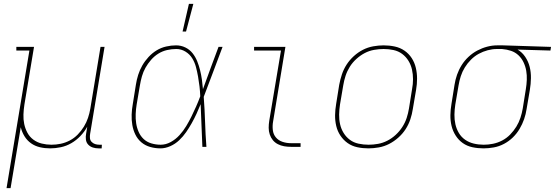

<svg xmlns="http://www.w3.org/2000/svg" viewBox="-20 -764 2890 999"><path d="M14 215 133 -501H65V-520H157L107 -220Q103 -194 102 -168.5Q101 -143 106 -119Q111 -95 122.5 -73.5Q134 -52 153.5 -37.5Q173 -23 197.5 -17Q222 -11 248 -11Q272 -11 296 -16Q320 -21 343 -33Q366 -45 384.5 -64Q403 -83 416.5 -105Q430 -127 438 -151Q446 -175 450 -199L503 -520H524L449 -68Q447 -57 448 -45.5Q449 -34 456.5 -26Q464 -18 474.5 -14.5Q485 -11 497 -11H510L509 8H493Q477 8 463 3.5Q449 -1 439 -11.5Q429 -22 427 -37.5Q425 -53 428 -68L434 -105Q420 -79 398.5 -56.5Q377 -34 351 -19Q325 -4 296.5 2Q268 8 241 8Q213 8 187.5 2Q162 -4 141.5 -18.5Q121 -33 107.5 -55Q94 -77 88 -102L35 215Z M815 8Q787 8 761 0.5Q735 -7 715.5 -23.5Q696 -40 684.5 -63.5Q673 -87 668.5 -113.5Q664 -140 665 -168Q666 -196 671 -223L687 -323Q691 -349 699 -374.5Q707 -400 720.5 -423.5Q734 -447 753 -467.5Q772 -488 795 -502Q818 -516 844.5 -522Q871 -528 896 -528Q922 -528 944.5 -517Q967 -506 982 -487Q997 -468 1006 -445.5Q1015 -423 1021 -399Q1027 -375 1030.5 -350Q1034 -325 1036 -300Q1056 -355 1076 -410Q1096 -465 1117 -520H1138Q1113 -455 1089 -389.5Q1065 -324 1040 -260Q1045 -195 1047 -130Q1049 -65 1054 0H1033Q1030 -55 1028.5 -110.5Q1027 -166 1024 -222Q1014 -197 1002.5 -172Q991 -147 977.5 -123Q964 -99 948.5 -76.5Q933 -54 912.5 -34.5Q892 -15 866 -3.5Q840 8 815 8ZM816 -11Q843 -11 868.5 -25Q894 -39 914 -61Q934 -83 949 -108Q964 -133 976.5 -158.5Q989 -184 1000.5 -210Q1012 -236 1022 -263Q1021 -289 1018 -314.5Q1015 -340 1010.5 -365.5Q1006 -391 999.5 -415.5Q993 -440 980 -461Q967 -482 945 -495.5Q923 -509 897 -509Q873 -509 849 -503.5Q825 -498 804 -485Q783 -472 766 -452.5Q749 -433 737 -411.5Q725 -390 718.5 -367Q712 -344 708 -320L691 -220Q687 -196 686 -171Q685 -146 688.5 -122.5Q692 -99 701.5 -77.5Q711 -56 727.5 -40.5Q744 -25 767.5 -18Q791 -11 816 -11ZM930 -600 963 -744H986L948 -600Z M1494 0Q1476 0 1458.5 -3Q1441 -6 1425.5 -14Q1410 -22 1399.5 -35Q1389 -48 1383.5 -64.5Q1378 -81 1378 -99Q1378 -117 1381 -136L1442 -501H1302V-520H1465L1401 -132Q1397 -110 1399.5 -87.5Q1402 -65 1415.5 -49Q1429 -33 1450 -26Q1471 -19 1494 -19H1544V0Z M1897 8Q1867 8 1839 2Q1811 -4 1789 -19.5Q1767 -35 1751.5 -58Q1736 -81 1729.5 -108.5Q1723 -136 1723.5 -165Q1724 -194 1729 -223L1745 -323Q1750 -350 1759 -377Q1768 -404 1783.5 -428Q1799 -452 1821 -472Q1843 -492 1868.5 -505Q1894 -518 1922 -523Q1950 -528 1976 -528Q2006 -528 2034 -522Q2062 -516 2084.5 -500.5Q2107 -485 2122 -462Q2137 -439 2143.5 -411.5Q2150 -384 2150 -355Q2150 -326 2145 -297L2128 -197Q2124 -170 2115 -143Q2106 -116 2090.5 -92Q2075 -68 2052.5 -48Q2030 -28 2004.5 -15Q1979 -2 1951 3Q1923 8 1897 8ZM1898 -11Q1922 -11 1947 -15.5Q1972 -20 1995.5 -32Q2019 -44 2039 -62.5Q2059 -81 2073.5 -103.5Q2088 -126 2096 -150.5Q2104 -175 2108 -200L2124 -300Q2129 -326 2129 -352Q2129 -378 2123.5 -402.5Q2118 -427 2105 -448Q2092 -469 2072.5 -483.5Q2053 -498 2028 -503.5Q2003 -509 1976 -509Q1952 -509 1926.5 -504.5Q1901 -500 1878 -488Q1855 -476 1834.5 -457.5Q1814 -439 1800 -416.5Q1786 -394 1778 -369.5Q1770 -345 1766 -320L1749 -220Q1745 -194 1744.5 -168Q1744 -142 1749.5 -117.5Q1755 -93 1768 -72Q1781 -51 1800.5 -36.5Q1820 -22 1845.5 -16.5Q1871 -11 1898 -11Z M2496 8Q2466 8 2438 2Q2410 -4 2388 -19.5Q2366 -35 2351 -58.5Q2336 -82 2329.5 -109Q2323 -136 2323.5 -165Q2324 -194 2329 -223L2345 -323Q2349 -349 2358 -375Q2367 -401 2382 -425Q2397 -449 2418 -468.5Q2439 -488 2463.5 -501Q2488 -514 2514.5 -521Q2541 -528 2567 -528H2597L2847 -520L2844 -501L2673 -506Q2697 -492 2713 -468Q2729 -444 2736 -416Q2743 -388 2742.5 -357.5Q2742 -327 2737 -297L2720 -197Q2716 -170 2707 -144Q2698 -118 2683.5 -93.5Q2669 -69 2648.5 -49Q2628 -29 2602.5 -15.5Q2577 -2 2549.5 3Q2522 8 2496 8ZM2497 -11Q2521 -11 2545.5 -16Q2570 -21 2593 -33Q2616 -45 2634.5 -64Q2653 -83 2666.5 -105Q2680 -127 2688 -151.5Q2696 -176 2700 -200L2716 -300Q2720 -324 2721 -348.5Q2722 -373 2718 -396Q2714 -419 2704 -440Q2694 -461 2677.5 -476.5Q2661 -492 2639 -499.5Q2617 -507 2592 -509H2565Q2542 -509 2517.5 -502.5Q2493 -496 2471 -484Q2449 -472 2430.5 -453.5Q2412 -435 2398.5 -413Q2385 -391 2377.5 -367.5Q2370 -344 2366 -320L2349 -220Q2345 -194 2344.5 -168Q2344 -142 2349.5 -117.5Q2355 -93 2367.5 -72Q2380 -51 2400 -37Q2420 -23 2445 -17Q2470 -11 2497 -11Z"/></svg>

Font: Iosevka Etoile Thin
Style: Italic
Weight: 100
Italic angle: -9°
Designer: Belleve Invis
Foundry: Belleve Invis
Version: Version 22.1.2; ttfautohint (v1.8.4)